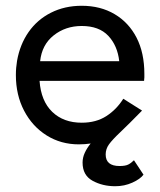

<svg xmlns="http://www.w3.org/2000/svg" viewBox="-20 -490 555 665"><path d="M444 65 477 115Q466 130 438.5 142.5Q411 155 379 155Q335 155 300.5 136Q266 117 266 73Q266 56 273.5 39.5Q281 23 294 7Q275 10 253 10Q191 10 141.5 -21Q92 -52 63.5 -106.5Q35 -161 35 -230Q35 -243 36 -255Q37 -267 39 -279Q49 -336 79 -379Q109 -422 156.5 -446Q204 -470 263 -470Q328 -470 377 -441Q426 -412 453 -359.5Q480 -307 480 -234Q480 -228 480 -222Q480 -216 479 -210H117Q122 -140 161 -102.5Q200 -65 263 -65Q313 -65 348.5 -88Q384 -111 407 -148L472 -107Q425 -59 397 -32.5Q369 -6 357.5 10Q346 26 346 45Q346 85 394 85Q414 85 424 80Q434 75 444 65ZM263 -400Q207 -400 166 -367.5Q125 -335 119 -278H393Q387 -332 355 -366Q323 -400 263 -400Z"/></svg>

Font: Von Book
Style: Regular
Weight: 400
Version: Version 4.000; ttfautohint (v1.8.4.7-5d5b)